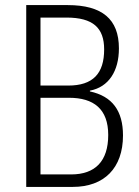

<svg xmlns="http://www.w3.org/2000/svg" viewBox="-20 -827 547 754"><path d="M246 -807H83V-93H266C389 -93 463 -167 463 -295C463 -392 421 -449 333 -468V-471C407 -485 447 -548 447 -637C447 -752 381 -807 246 -807ZM248 -491H139V-758H241C346 -758 389 -717 389 -633C389 -538 345 -491 248 -491ZM139 -443H251C348 -443 405 -399 405 -297C405 -194 354 -142 259 -142H139Z"/></svg>

Font: Noto Sans Kannada UI Condensed Light
Style: Regular
Weight: 300
Width: 3
Designer: Jelle Bosma - Monotype Design Team
Foundry: Monotype Imaging Inc.
Version: Version 2.005